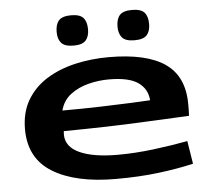

<svg xmlns="http://www.w3.org/2000/svg" viewBox="-53 -816 967 883"><g transform="rotate(-5 430.0 -374.0)"><path d="M447 10Q262 10 156 -54.5Q50 -119 50 -254Q50 -332 83.5 -388.5Q117 -445 175 -481Q233 -517 307 -534Q381 -551 462 -551Q636 -551 722 -491.5Q808 -432 808 -304Q808 -295 808 -280Q808 -265 807 -250Q738 -247 587 -239.5Q436 -232 227 -230Q227 -225 226.5 -221Q226 -217 226 -213Q227 -157 290 -128.5Q353 -100 465 -100Q544 -100 629.5 -110.5Q715 -121 789 -135L806 -29Q734 -12 644.5 -1Q555 10 447 10ZM229 -325Q323 -325 405 -327.5Q487 -330 547.5 -332.5Q608 -335 635 -337Q631 -390 588.5 -419.5Q546 -449 454 -449Q406 -449 359 -437Q312 -425 276.5 -398Q241 -371 229 -325ZM588 -618Q547 -618 531 -636Q515 -654 515 -687Q515 -722 531 -740Q547 -758 588 -758Q629 -758 645 -740Q661 -722 661 -687Q661 -654 645 -636Q629 -618 588 -618ZM307 -618Q266 -618 250 -636Q234 -654 234 -687Q234 -722 250 -740Q266 -758 307 -758Q347 -758 363 -740Q379 -722 379 -687Q379 -654 363 -636Q347 -618 307 -618Z"/></g></svg>

Font: Georama ExtraExtended SemiBold
Style: Regular
Weight: 600
Width: 8
Designer: Jean-Baptiste Levee
Foundry: Production Type
Version: Version 1.000